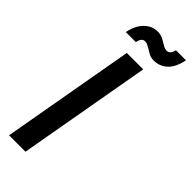

<svg xmlns="http://www.w3.org/2000/svg" viewBox="-283 -910 943 943"><g transform="rotate(45 188.5 -438.5)"><path d="M146 -695H260L137 0H23ZM70 -764Q80 -817 110 -847Q140 -877 180 -877Q199 -877 213.5 -870Q228 -863 240 -855Q248 -850 257 -845.5Q266 -841 277 -841Q300 -841 307 -875H377Q366 -818 336.5 -790Q307 -762 266 -762Q246 -762 232 -769.5Q218 -777 206 -785Q197 -790 188 -794.5Q179 -799 169 -799Q146 -799 140 -764Z"/></g></svg>

Font: SVN-Poppins Medium
Style: Italic
Weight: 500
Italic angle: -10°
Designer: Ninad Kale (Devanagari), Jonny Pinhorn (Latin)
Foundry: Indian Type Foundry
Version: Version 3.002 2017; ttfautohint (v1.8.3)